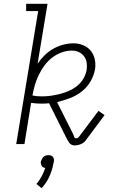

<svg xmlns="http://www.w3.org/2000/svg" viewBox="-20 -755 640 1006"><path d="M372 7Q363 7 355.5 3.5Q348 0 343 -6.5Q338 -13 334.5 -20Q331 -27 327 -34L237 -214Q228 -213 218 -212.5Q208 -212 198 -212Q184 -212 170.5 -213Q157 -214 143 -216L108 0H65L180 -697H117V-735H229L177 -421Q193 -445 214 -465.5Q235 -486 260 -500Q285 -514 311.5 -521Q338 -528 365 -528Q392 -528 416 -518Q440 -508 455.5 -489Q471 -470 476.5 -444.5Q482 -419 478 -392Q472 -359 454 -328Q436 -297 407.5 -275Q379 -253 345.5 -240.5Q312 -228 279 -220L364 -51Q367 -45 369 -37.5Q371 -30 378 -30Q383 -30 387.5 -33Q392 -36 395 -40L496 -174L528 -152L428 -18Q423 -11 416 -6.5Q409 -2 401.5 1Q394 4 386.5 5.5Q379 7 372 7ZM201 -250Q224 -250 248 -253.5Q272 -257 295.5 -263Q319 -269 342.5 -279.5Q366 -290 385.5 -306Q405 -322 417.5 -344Q430 -366 434 -389Q437 -409 434 -427.5Q431 -446 420 -460.5Q409 -475 392.5 -482.5Q376 -490 356 -490Q330 -490 302.5 -480Q275 -470 252 -452Q229 -434 212 -410.5Q195 -387 182.5 -361Q170 -335 162.5 -308.5Q155 -282 150 -255Q162 -252 175 -251Q188 -250 201 -250ZM198 231 171 209Q187 190 198.5 168.5Q210 147 217 125Q211 124 206 121.5Q201 119 198.5 114.5Q196 110 194.5 104Q193 98 194 92Q196 85 199.5 78.5Q203 72 208 67Q213 62 220 60Q227 58 234 58Q241 58 247 60Q253 62 257 67Q261 72 262.5 78.5Q264 85 262 92V94L259 105Q253 139 238 171.5Q223 204 198 231Z"/></svg>

Font: Iosevka Etoile Extralight
Style: Italic
Weight: 200
Italic angle: -9°
Designer: Belleve Invis
Foundry: Belleve Invis
Version: Version 22.1.2; ttfautohint (v1.8.4)